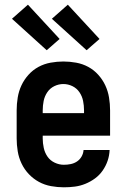

<svg xmlns="http://www.w3.org/2000/svg" viewBox="-20 -790 540 818"><path d="M252 8Q225 8 197.5 3Q170 -2 146 -15Q122 -28 103 -48Q84 -68 72 -93Q60 -118 55.5 -145.5Q51 -173 51 -200V-320Q51 -347 55.5 -374.5Q60 -402 71.5 -426.5Q83 -451 101.5 -471.5Q120 -492 144 -505Q168 -518 195.5 -523Q223 -528 250 -528Q277 -528 304.5 -523Q332 -518 356 -505Q380 -492 398.5 -471.5Q417 -451 428.5 -426.5Q440 -402 444.5 -374.5Q449 -347 449 -320V-212H162V-200Q162 -180 166.5 -159.5Q171 -139 182.5 -122.5Q194 -106 213 -97Q232 -88 252 -88Q267 -88 281.5 -91Q296 -94 308 -102Q320 -110 327.5 -123Q335 -136 336 -151H447Q446 -127 438.5 -105Q431 -83 417.5 -63.5Q404 -44 385 -30Q366 -16 344 -7Q322 2 299 5Q276 8 252 8ZM162 -308H338V-320Q338 -340 334 -360Q330 -380 318.5 -397Q307 -414 288.5 -423Q270 -432 250 -432Q230 -432 211.5 -423Q193 -414 181.5 -397Q170 -380 166 -360Q162 -340 162 -320ZM349 -576 201 -710 269 -770 404 -624ZM179 -576 31 -710 99 -770 234 -624Z"/></svg>

Font: Iosevka SS08 Regular
Style: Bold
Weight: 700
Monospace: yes
Designer: Belleve Invis
Foundry: Belleve Invis
Version: Version 16.3.4; ttfautohint (v1.8.4)